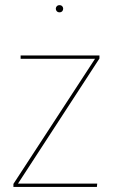

<svg xmlns="http://www.w3.org/2000/svg" viewBox="-20 -737 445 757"><path d="M214.6 -716.7C205.4 -716.7 200 -709.9 200 -702.6C200 -695.3 205.4 -688.4 214.6 -688.4C224.1 -688.4 229.1 -695.3 229.1 -702.6C229.1 -709.8 224.1 -716.7 214.6 -716.7ZM372.1 -518.3H61.3V-505.1H354.6L32.9 -11.9V0H362L363.3 -13.1H50.9L372.1 -506.4Z"/></svg>

Font: Fira Sans Hair
Style: Regular
Weight: 100
Designer: bBox Type GmbH & Carrois Corporate GbR & Edenspiekermann AG
Foundry: bBox Type GmbH & Carrois Corporate GbR & Edenspiekermann AG
Version: Version 4.300;PS 004.300;hotconv 1.0.88;makeotf.lib2.5.64775